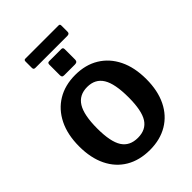

<svg xmlns="http://www.w3.org/2000/svg" viewBox="-303 -1229 1380 1380"><g transform="rotate(-45 387.0 -539.0)"><path d="M388 10Q282 10 205 -35.5Q128 -81 86.5 -166Q45 -251 45 -368Q45 -487 87.5 -573Q130 -659 207 -705.5Q284 -752 388 -752Q492 -752 568.5 -705.5Q645 -659 687 -573.5Q729 -488 729 -369Q729 -252 687.5 -167Q646 -82 569 -36Q492 10 388 10ZM388 -113Q470 -113 508 -172.5Q546 -232 546 -367Q546 -505 507.5 -567.5Q469 -630 388 -630Q306 -630 267 -567Q228 -504 228 -367Q228 -233 266.5 -173Q305 -113 388 -113ZM466 -936V-830Q466 -818 459.5 -812Q453 -806 439 -806H331Q318 -806 313.5 -811.5Q309 -817 309 -828V-935Q309 -954 325 -954H450Q466 -954 466 -936ZM569 -1074V-1009Q569 -990 546 -990H222Q212 -990 208 -994.5Q204 -999 204 -1008V-1072Q204 -1088 217 -1088H556Q569 -1088 569 -1074Z"/></g></svg>

Font: Libre Franklin
Style: Bold
Weight: 700
Designer: Pablo Impallari, Rodrigo Fuenzalida, Nhung Nguyen
Foundry: Impallari Type
Version: Version 3.000